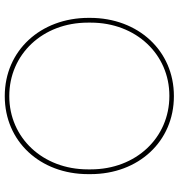

<svg xmlns="http://www.w3.org/2000/svg" viewBox="8 -753 750 806"><g transform="rotate(90 383.0 -350.0)"><path d="M55 -347C55 -145 193 5 383 5H384C573 5 711 -143 711 -345V-355C711 -557 573 -705 384 -705H383C193 -705 55 -555 55 -353ZM75 -344V-356C75 -546 208 -686 382 -686H383C558 -686 691 -546 691 -356V-344C691 -154 558 -14 384 -14H383C208 -14 75 -154 75 -344Z"/></g></svg>

Font: Fixel Display Thin
Style: Regular
Weight: 100
Designer: AlfaBravo + MacPaw
Foundry: Kyrylo Tkachov, Marchela Mozhyna, Serhii Makarenko, Maria Weinstein, Zakhar Kryvoshyya
Version: Version 1.211